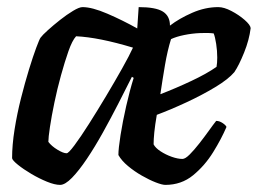

<svg xmlns="http://www.w3.org/2000/svg" viewBox="-20 -520 725 540"><path d="M149 0Q134 0 112 -9Q90 -18 68 -31Q46 -44 30.5 -56.5Q15 -69 14 -75Q14 -112 21 -156Q28 -200 39 -243.5Q50 -287 61.5 -324.5Q73 -362 82 -386Q91 -410 94 -414Q99 -421 114.5 -435Q130 -449 149 -464Q168 -479 185.5 -489.5Q203 -500 212 -500Q239 -500 282 -481.5Q325 -463 366 -440L370 -500Q418 -500 438 -487.5Q458 -475 458 -448Q484 -468 520.5 -484Q557 -500 594 -500Q610 -500 631 -489Q652 -478 668 -464Q684 -450 685 -441Q681 -408 666.5 -372Q652 -336 639 -317Q622 -297 585.5 -275Q549 -253 505 -232.5Q461 -212 421 -197Q416 -168 414 -148Q412 -128 412 -114Q417 -104 431.5 -94.5Q446 -85 463 -79Q480 -73 493 -73Q501 -73 513.5 -85.5Q526 -98 540.5 -116.5Q555 -135 567.5 -152.5Q580 -170 588 -180Q597 -180 606 -174Q615 -168 617 -163Q603 -130 579.5 -92Q556 -54 523 -27Q490 0 445 0Q436 0 418 -7Q400 -14 379 -26Q358 -38 340 -53Q322 -68 313 -84Q313 -102 319 -140Q325 -178 335 -222Q345 -266 356 -301L351 -304Q334 -270 313 -229Q292 -188 269.5 -147.5Q247 -107 224.5 -73.5Q202 -40 182.5 -20Q163 0 149 0ZM431 -255Q475 -272 518.5 -292.5Q562 -313 589 -332Q591 -343 591 -358Q591 -377 588 -396.5Q585 -416 581 -426Q566 -428 543 -427Q520 -426 498 -421.5Q476 -417 461 -410Q451 -378 444 -337Q437 -296 431 -255ZM167 -89Q172 -88 189.5 -111.5Q207 -135 230.5 -172Q254 -209 278.5 -250Q303 -291 323.5 -327.5Q344 -364 354 -386Q258 -415 194 -418Q183 -406 172.5 -376Q162 -346 151.5 -308Q141 -270 133 -231.5Q125 -193 120.5 -163Q116 -133 116 -121Q125 -109 141.5 -99Q158 -89 167 -89Z"/></svg>

Font: Texturina 72pt 72pt Regular
Style: Bold Italic
Weight: 700
Italic angle: -11°
Designer: Guillermo Torres Carreño
Foundry: Omnibus-Type
Version: Version 1.002; ttfautohint (v1.8.3)